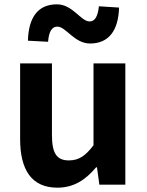

<svg xmlns="http://www.w3.org/2000/svg" viewBox="-20 -853 677 887"><path d="M245 14C322 14 376 -23 424 -80H428L439 0H559V-560H412V-182C374 -132 344 -112 298 -112C244 -112 220 -142 220 -229V-560H73V-210C73 -70 125 14 245 14ZM396 -652C481 -652 527 -710 530 -818L437 -824C432 -778 419 -754 394 -754C353 -754 316 -833 243 -833C157 -833 112 -775 109 -665L202 -660C206 -708 220 -730 245 -730C285 -730 323 -652 396 -652Z"/></svg>

Font: Noto Sans Japanese Bold
Style: Bold
Weight: 700
Designer: Ryoko NISHIZUKA (kana & ideographs); Paul D. Hunt (Latin, Greek & Cyrillic); Wenlong ZHANG (bopomofo); Sandoll Communica
Foundry: Adobe Systems Incorporated
Version: Version 1.000;PS 1;hotconv 1.0.78;makeotf.lib2.5.61930